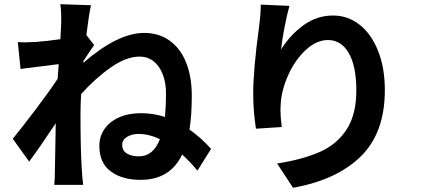

<svg xmlns="http://www.w3.org/2000/svg" viewBox="-20 -831 2040 916"><path d="M272 -721Q272 -727 272 -755.5Q272 -784 268 -811L414 -806Q404 -761 392 -664L429 -616Q420 -604 378 -540L377 -531Q542 -674 668 -674Q738 -674 789.5 -637Q841 -600 868 -532.5Q895 -465 895 -374Q895 -280 884 -213Q938 -175 987 -121L922 -17Q889 -57 849 -94Q792 27 651 27Q562 27 508 -13.5Q454 -54 454 -135Q454 -180 478.5 -215.5Q503 -251 548 -271Q593 -291 652 -291Q712 -291 767 -273Q772 -330 772 -382Q772 -463 737.5 -512Q703 -561 646 -561Q583 -561 509 -509.5Q435 -458 367 -382Q364 -331 364 -286Q364 -120 370 -26Q372 15 377 51H239Q242 18 242 -23L246 -243Q167 -124 119 -60L41 -169Q89 -228 152.5 -312Q216 -396 255 -455L260 -525L78 -502L65 -630L99 -629Q110 -629 152 -631Q197 -634 268 -644ZM641 -192Q609 -192 586 -178Q563 -164 563 -140Q563 -112 585.5 -98.5Q608 -85 643 -85Q711 -85 743 -167Q691 -192 641 -192Z M1361 -803Q1350 -766 1337.5 -701.5Q1325 -637 1321 -595Q1363 -663 1427 -710Q1491 -757 1569 -757Q1639 -757 1695 -713.5Q1751 -670 1783.5 -589Q1816 -508 1816 -401Q1816 -198 1702 -85.5Q1588 27 1378 65L1302 -51Q1424 -70 1505.5 -106Q1587 -142 1633.5 -213Q1680 -284 1680 -400Q1680 -515 1644 -577.5Q1608 -640 1545 -640Q1489 -640 1437.5 -591.5Q1386 -543 1354 -470.5Q1322 -398 1319 -331Q1318 -323 1318 -305Q1318 -275 1324 -225L1201 -217Q1188 -302 1188 -384Q1188 -498 1216 -704Q1224 -765 1224 -809Z"/></svg>

Font: Sinter Bold
Style: Regular
Weight: 700
Foundry: Adobe & rsms
Version: Version 1.000